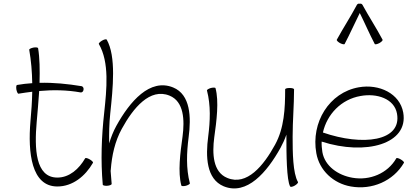

<svg xmlns="http://www.w3.org/2000/svg" viewBox="-20 -1035 2328 1078"><path d="M84 -509C110 -513 135 -517 161 -520C160 -464 156 -409 151 -354C136 -178 156 12 302 12C388 12 459 -46 502 -121C504 -125 496 -133 484 -140C472 -147 461 -150 458 -146C424 -87 370 -38 302 -38C178 -38 173 -202 186 -350C191 -406 196 -465 200 -524C277 -531 356 -530 433 -516C440 -515 448 -521 449 -531C451 -540 446 -549 439 -551C360 -564 281 -572 202 -570C204 -642 203 -710 194 -764C193 -769 181 -770 168 -768C154 -765 144 -760 144 -756C155 -694 160 -631 161 -568C132 -566 104 -563 76 -558C71 -557 70 -546 72 -532C75 -518 80 -508 84 -509Z M602 -82C608 -162 625 -241 664 -312C728 -429 822 -543 932 -498C1013 -465 1017 -361 1005 -269C992 -177 978 -68 998 6C999 11 1011 11 1024 8C1037 4 1047 -2 1046 -6C1024 -90 1028 -178 1039 -264C1054 -377 1050 -504 952 -544C822 -597 709 -466 633 -328C616 -297 603 -264 593 -230C592 -286 593 -342 599 -398C614 -540 633 -718 579 -813C576 -816 565 -814 553 -807C541 -800 533 -791 535 -788C595 -685 579 -534 565 -402C550 -268 545 -132 557 2C557 6 569 9 583 8C596 7 607 2 607 -2C605 -27 603 -52 601 -77C602 -78 602 -80 602 -82Z M1142 -527C1164 -443 1160 -355 1149 -269C1134 -156 1138 -30 1236 11C1366 64 1479 -68 1555 -205C1568 -229 1579 -253 1588 -279C1588 -275 1588 -271 1588 -267C1588 -171 1589 -24 1609 12C1612 16 1623 14 1635 7C1647 0 1655 -9 1653 -13C1624 -63 1623 -180 1623 -267C1623 -356 1631 -444 1631 -533C1631 -538 1620 -541 1606 -541C1592 -541 1581 -538 1581 -533C1581 -426 1576 -316 1524 -222C1460 -105 1366 10 1256 -36C1175 -69 1171 -172 1183 -264C1196 -356 1210 -466 1190 -540C1189 -544 1177 -544 1164 -541C1151 -537 1141 -531 1142 -527Z M1915 -788C1945 -845 1971 -904 2000 -962C2029 -904 2054 -845 2084 -788C2086 -784 2098 -787 2110 -793C2122 -800 2130 -808 2128 -812C2093 -878 2051 -942 2015 -1008C2012 -1013 2006 -1016 2000 -1014C1993 -1016 1987 -1013 1984 -1008C1949 -942 1907 -878 1871 -812C1869 -808 1877 -800 1889 -793C1901 -787 1913 -784 1915 -788ZM2248 -121C2250 -125 2242 -133 2230 -140C2218 -147 2207 -150 2205 -146C2156 -61 2056 -20 1959 -37C1878 -51 1804 -102 1790 -181C1787 -201 1785 -221 1786 -240C2034 -160 2275 -227 2244 -403C2225 -510 2109 -565 1995 -545C1828 -516 1725 -347 1756 -175C1773 -78 1852 -5 1950 12C2068 33 2188 -18 2248 -121ZM2004 -496C2096 -513 2194 -481 2209 -397C2237 -241 2015 -214 1793 -291C1816 -393 1895 -477 2004 -496Z"/></svg>

Font: Nupuram Thin
Style: Regular
Weight: 100
Designer: Santhosh Thottingal (santhosh.thottingal@gmail.com)
Foundry: SMC
Version: Version 1.000